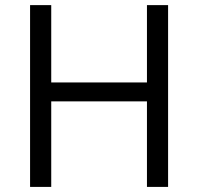

<svg xmlns="http://www.w3.org/2000/svg" viewBox="-20 -734 778 754"><path d="M640.1 0H557.1V-335.9H181.2V0H98.1V-713.9H181.2V-410.2H557.1V-713.9H640.1Z"/></svg>

Font: Open Sans Y to K
Style: Regular
Weight: 400
Version: Version 1.10